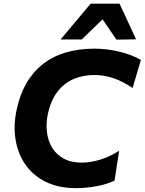

<svg xmlns="http://www.w3.org/2000/svg" viewBox="-20 -986 768 1020"><path d="M384.5 13.5Q291 13.5 223.2 -20Q155.5 -53.5 115.2 -111.2Q75 -169 62.8 -243.8Q50.5 -318.5 68 -401.5Q101.5 -561 206.2 -644.2Q311 -727.5 483 -727.5Q547.5 -727.5 614.2 -711.5Q681 -695.5 728.5 -667.5L684.5 -518.5Q633.5 -553 584.2 -570.2Q535 -587.5 480.5 -587.5Q422 -587.5 371.8 -566.5Q321.5 -545.5 285.8 -499.5Q250 -453.5 234 -379.5Q224 -331.5 229.2 -285.5Q234.5 -239.5 256.2 -202.8Q278 -166 317.5 -144Q357 -122 415 -122Q459.5 -122 510.5 -137.2Q561.5 -152.5 613 -185L588.5 -26.5Q547.5 -6.5 491 3.5Q434.5 13.5 384.5 13.5ZM598.5 -775.5Q580.5 -802 562 -829Q543.5 -856 525 -883Q496.5 -856 469 -829.5Q441.5 -803 414.5 -776.5H302Q342.5 -824.5 381.8 -871.5Q421 -918.5 461.5 -966.5H615Q637 -919 659.2 -871.5Q681.5 -824 703 -777Z"/></svg>

Font: Commissioner
Style: Bold Italic
Weight: 700
Italic angle: -12°
Designer: Kostas Bartsokas
Foundry: Kostas Bartsokas
Version: Version 1.000; ttfautohint (v1.8.3)